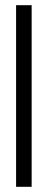

<svg xmlns="http://www.w3.org/2000/svg" viewBox="-20 -720 184 740"><path d="M42 0V-700H102V0Z"/></svg>

Font: Stick No Bills ExtraLight Light
Style: Regular
Weight: 300
Version: Version 2.000